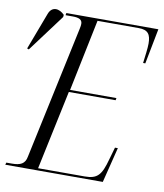

<svg xmlns="http://www.w3.org/2000/svg" viewBox="-102 -790 731 857"><g transform="rotate(10 264.0 -361.5)"><path d="M-6 -525 120 -694 121 -704C98 -728 63 -734 49 -695L-14 -528ZM-20 0H422L462 -160H449L433 -104C413 -30 395 -10 338 -10H127L203 -369H415L417 -379H207L274 -704H461C503 -704 516 -685 516 -643C516 -622 511 -587 507 -554H517L548 -714H131L129 -704H162C190 -704 205 -697 205 -678C205 -672 204 -665 202 -656L73 -52C67 -20 47 -10 8 -10H-17Z"/></g></svg>

Font: Noto Serif Display Condensed Light
Style: Italic
Weight: 300
Width: 3
Italic angle: -12°
Designer: Monotype Design Team
Foundry: Monotype Imaging Inc.
Version: Version 2.009